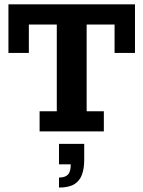

<svg xmlns="http://www.w3.org/2000/svg" viewBox="-20 -603 658 881"><path d="M161.7 0V-92.6H240.6V-490.4H112.4V-360H18.7V-583H599.4V-360H505.7V-490.4H377.6V-92.6H456.5V0ZM250.7 257.6V211.7Q279.3 211.7 292 197.9Q304.7 184.1 304.7 151.1H250.7V57H366.4V131Q366.4 169.6 356.1 198.3Q345.8 227 320.9 242.3Q296 257.6 250.7 257.6Z"/></svg>

Font: Rokkitt SemiBold
Style: Regular
Weight: 600
Designer: Vernon Adams
Foundry: Vernon Adams
Version: Version 3.103